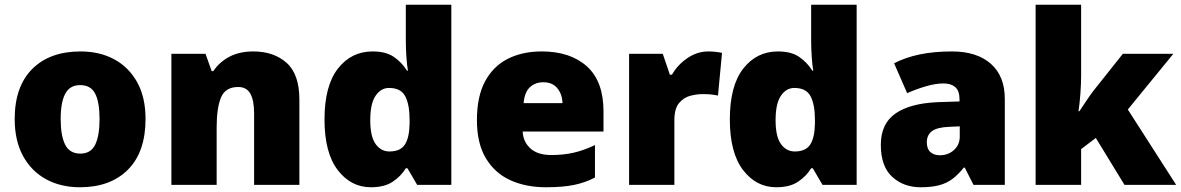

<svg xmlns="http://www.w3.org/2000/svg" viewBox="-20 -780 4982 810"><path d="M594 -278Q594 -139 520 -64.5Q446 10 317 10Q237 10 175 -23.5Q113 -57 77.5 -121.5Q42 -186 42 -278Q42 -415 116 -489Q190 -563 320 -563Q400 -563 461.5 -530Q523 -497 558.5 -433.5Q594 -370 594 -278ZM236 -278Q236 -207 255 -169.5Q274 -132 319 -132Q363 -132 381.5 -169.5Q400 -207 400 -278Q400 -349 381.5 -385Q363 -421 318 -421Q275 -421 255.5 -385Q236 -349 236 -278Z M1049 -563Q1135 -563 1189 -515Q1243 -467 1243 -360V0H1052V-302Q1052 -357 1036 -385Q1020 -413 985 -413Q931 -413 912.5 -369Q894 -325 894 -242V0H703V-553H847L873 -480H880Q906 -519 948.5 -541Q991 -563 1049 -563Z M1545 10Q1460 10 1404.5 -63Q1349 -136 1349 -276Q1349 -418 1405.5 -490.5Q1462 -563 1552 -563Q1608 -563 1641.5 -540Q1675 -517 1697 -482H1701Q1697 -503 1694.5 -540Q1692 -577 1692 -612V-760H1884V0H1740L1699 -70H1692Q1672 -37 1637 -13.5Q1602 10 1545 10ZM1623 -141Q1669 -141 1688 -170Q1707 -199 1708 -259V-274Q1708 -339 1689.5 -374Q1671 -409 1621 -409Q1587 -409 1564.5 -376Q1542 -343 1542 -273Q1542 -204 1564.5 -172.5Q1587 -141 1623 -141Z M2265 -563Q2386 -563 2456 -500Q2526 -437 2526 -310V-225H2185Q2187 -182 2217.5 -154Q2248 -126 2306 -126Q2358 -126 2401 -136Q2444 -146 2490 -168V-31Q2450 -10 2402.5 0Q2355 10 2283 10Q2199 10 2133.5 -19.5Q2068 -49 2030 -112Q1992 -175 1992 -273Q1992 -373 2026.5 -437Q2061 -501 2122.5 -532Q2184 -563 2265 -563ZM2272 -433Q2238 -433 2215.5 -412Q2193 -391 2189 -345H2353Q2352 -382 2331.5 -407.5Q2311 -433 2272 -433Z M2968 -563Q2984 -563 3001 -561Q3018 -559 3026 -557L3009 -377Q2999 -379 2984.5 -381Q2970 -383 2944 -383Q2920 -383 2892.5 -376Q2865 -369 2845 -345.5Q2825 -322 2825 -272V0H2634V-553H2776L2806 -465H2815Q2838 -506 2879.5 -534.5Q2921 -563 2968 -563Z M3255 10Q3170 10 3114.5 -63Q3059 -136 3059 -276Q3059 -418 3115.5 -490.5Q3172 -563 3262 -563Q3318 -563 3351.5 -540Q3385 -517 3407 -482H3411Q3407 -503 3404.5 -540Q3402 -577 3402 -612V-760H3594V0H3450L3409 -70H3402Q3382 -37 3347 -13.5Q3312 10 3255 10ZM3333 -141Q3379 -141 3398 -170Q3417 -199 3418 -259V-274Q3418 -339 3399.5 -374Q3381 -409 3331 -409Q3297 -409 3274.5 -376Q3252 -343 3252 -273Q3252 -204 3274.5 -172.5Q3297 -141 3333 -141Z M3996 -563Q4101 -563 4160 -511Q4219 -459 4219 -363V0H4087L4050 -73H4046Q4023 -44 3998.5 -25.5Q3974 -7 3942 1.5Q3910 10 3864 10Q3792 10 3744 -34Q3696 -78 3696 -169Q3696 -258 3757.5 -301Q3819 -344 3936 -349L4028 -352V-360Q4028 -397 4010 -412.5Q3992 -428 3961 -428Q3928 -428 3888 -416.5Q3848 -405 3807 -387L3752 -513Q3800 -538 3860.5 -550.5Q3921 -563 3996 -563ZM3985 -245Q3933 -243 3911.5 -226.5Q3890 -210 3890 -180Q3890 -152 3905 -138.5Q3920 -125 3945 -125Q3980 -125 4004.5 -147Q4029 -169 4029 -204V-247Z M4541 -461Q4541 -427 4538 -386Q4535 -345 4530 -311H4534Q4545 -328 4562.5 -354Q4580 -380 4593 -397L4717 -553H4930L4738 -318L4942 0H4724L4603 -198L4541 -151V0H4349V-760H4541Z"/></svg>

Font: Noto Sans Bengali UI Black
Style: Regular
Weight: 900
Designer: Jelle Bosma - Monotype Design Team
Foundry: Monotype Imaging Inc.
Version: Version 2.003; ttfautohint (v1.8.4.7-5d5b)